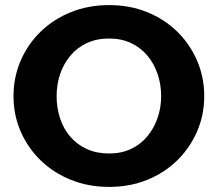

<svg xmlns="http://www.w3.org/2000/svg" viewBox="-20 -720 854 753"><path d="M408 13Q327 13 258.5 -14.5Q190 -42 139.5 -91Q89 -140 61 -204.5Q33 -269 33 -343Q33 -417 61 -482Q89 -547 139.5 -596Q190 -645 258.5 -672.5Q327 -700 408 -700Q489 -700 557 -672.5Q625 -645 675 -596Q725 -547 753 -482Q781 -417 781 -343Q781 -269 753 -204.5Q725 -140 675 -91Q625 -42 557 -14.5Q489 13 408 13ZM408 -118Q456 -118 494 -136Q532 -154 558 -185.5Q584 -217 598 -257.5Q612 -298 612 -343Q612 -389 598 -430Q584 -471 558 -502Q532 -533 494 -551Q456 -569 408 -569Q359 -569 320.5 -551Q282 -533 255.5 -501Q229 -469 215.5 -428.5Q202 -388 202 -343Q202 -297 215.5 -256Q229 -215 255.5 -184Q282 -153 320.5 -135.5Q359 -118 408 -118Z"/></svg>

Font: BioRhyme ExtraBold ExtraBold
Style: Regular
Weight: 800
Version: Version 1.600;gftools[0.9.33]